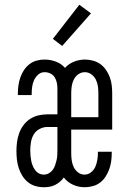

<svg xmlns="http://www.w3.org/2000/svg" viewBox="-20 -778 540 806"><path d="M164 8Q146 8 128.5 3Q111 -2 97 -13.5Q83 -25 73.5 -40.5Q64 -56 58.5 -73Q53 -90 51 -108Q49 -126 49 -144Q49 -163 51.5 -182Q54 -201 60.5 -219Q67 -237 78.5 -252.5Q90 -268 106 -278.5Q122 -289 141 -293.5Q160 -298 179 -298H221V-406Q221 -419 218.5 -431Q216 -443 209.5 -453.5Q203 -464 191.5 -469.5Q180 -475 167 -475Q152 -475 140.5 -465Q129 -455 123 -441.5Q117 -428 115 -413.5Q113 -399 113 -384V-379H55V-387Q55 -404 57.5 -420.5Q60 -437 65.5 -453Q71 -469 80.5 -483.5Q90 -498 103.5 -508.5Q117 -519 133.5 -523.5Q150 -528 167 -528Q191 -528 214 -519.5Q237 -511 253 -493Q268 -510 290.5 -519Q313 -528 336 -528Q353 -528 370 -523.5Q387 -519 401 -509Q415 -499 425 -484.5Q435 -470 441 -453.5Q447 -437 449 -420Q451 -403 451 -386V-234H279V-134Q279 -120 281 -105Q283 -90 289.5 -76.5Q296 -63 308 -54Q320 -45 335 -45Q350 -45 362 -54.5Q374 -64 380 -77.5Q386 -91 388.5 -106Q391 -121 391 -136V-141H449V-133Q449 -116 446.5 -99Q444 -82 438 -66Q432 -50 422.5 -35.5Q413 -21 399.5 -11Q386 -1 369 3.5Q352 8 335 8Q310 8 286.5 -2.5Q263 -13 248 -33Q241 -23 231.5 -15Q222 -7 211 -1.5Q200 4 188 6Q176 8 164 8ZM279 -286H393V-386Q393 -401 391 -415.5Q389 -430 382.5 -443.5Q376 -457 363.5 -466Q351 -475 336 -475Q321 -475 308.5 -466Q296 -457 289.5 -443.5Q283 -430 281 -415.5Q279 -401 279 -386ZM164 -45Q175 -45 185 -50.5Q195 -56 201.5 -65Q208 -74 211.5 -84.5Q215 -95 217.5 -105.5Q220 -116 220.5 -127Q221 -138 221 -149V-245H179Q162 -245 146 -236.5Q130 -228 121.5 -213.5Q113 -199 110 -181.5Q107 -164 107 -146Q107 -136 108 -125Q109 -114 111 -103.5Q113 -93 117 -83Q121 -73 127.5 -64Q134 -55 143.5 -50Q153 -45 164 -45ZM241 -585 202 -615 313 -758 362 -722Z"/></svg>

Font: Iosevka Light
Style: Regular
Weight: 300
Monospace: yes
Designer: Belleve Invis
Foundry: Belleve Invis
Version: Version 32.5.0; ttfautohint (v1.8.4)